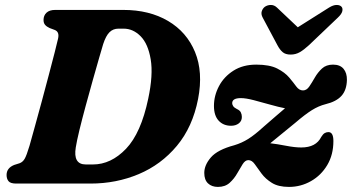

<svg xmlns="http://www.w3.org/2000/svg" viewBox="-20 -740 1419 774"><path d="M6.5 -34.5Q6.5 -62.5 37 -75L59 -82Q71.5 -86.5 79.2 -99.5Q87 -112.5 99 -152.5Q107.5 -183 120.8 -230.8Q134 -278.5 148.8 -333Q163.5 -387.5 177 -438.8Q190.5 -490 200.5 -529Q210.5 -568 214 -584Q220.5 -612 200 -619.5L180 -627Q168 -632.5 161.8 -639.8Q155.5 -647 155.5 -659.5Q155.5 -677.5 167.5 -688.8Q179.5 -700 202.5 -700H477Q582 -700 657.5 -655.5Q733 -611 766.2 -530.2Q799.5 -449.5 778.5 -341Q756.5 -228 693 -152Q629.5 -76 539 -38Q448.5 0 345 0H45.5Q22 0 14.2 -9.8Q6.5 -19.5 6.5 -34.5ZM354.5 -77Q427.5 -77 488 -140.2Q548.5 -203.5 577.5 -342Q598 -438 587.5 -500.8Q577 -563.5 546.8 -594Q516.5 -624.5 478.5 -624.5H457.5Q436 -624.5 421.5 -610.2Q407 -596 396 -562.5Q391 -545.5 379.5 -506.2Q368 -467 353.8 -416Q339.5 -365 325.2 -312.5Q311 -260 300.2 -215.8Q289.5 -171.5 285.5 -146Q274 -77 326 -77ZM1324 -171.5Q1324 -116 1299.2 -74.5Q1274.5 -33 1233.5 -9.8Q1192.5 13.5 1145 13.5Q1102 13.5 1076 -2.8Q1050 -19 1034.2 -40.5Q1018.5 -62 1007 -78.2Q995.5 -94.5 981 -94.5Q968.5 -94.5 958.2 -78.2Q948 -62 936 -40.8Q924 -19.5 905.8 -3Q887.5 13.5 858.5 13.5Q833.5 13.5 818.5 -0.8Q803.5 -15 803.5 -43Q803.5 -74.5 830.2 -105.5Q857 -136.5 924.5 -154.5Q954.5 -163.5 980.8 -180Q1007 -196.5 1041.5 -228Q1071 -254 1092.8 -272.5Q1114.5 -291 1129 -303.5Q1103 -308.5 1069 -318.2Q1035 -328 1003 -336.2Q971 -344.5 951 -344.5Q916 -344.5 916 -324Q916 -318.5 920 -312.2Q924 -306 935 -300.5Q946.5 -295.5 950.8 -287Q955 -278.5 955 -268.5Q955 -252 942.5 -242.5Q930 -233 911.5 -233Q880.5 -233 861.5 -253.5Q842.5 -274 842.5 -313Q842.5 -354.5 862.8 -392.8Q883 -431 921.2 -455.2Q959.5 -479.5 1013 -479.5Q1066.5 -479.5 1097.5 -463.8Q1128.5 -448 1145.8 -427.5Q1163 -407 1174.5 -391.2Q1186 -375.5 1201.5 -375.5Q1216 -375.5 1226.8 -391.2Q1237.5 -407 1249.2 -427.5Q1261 -448 1278 -463.8Q1295 -479.5 1322.5 -479.5Q1351 -479.5 1365 -462.5Q1379 -445.5 1378.5 -417.5Q1377.5 -377 1356.8 -353.8Q1336 -330.5 1292.5 -320Q1264.5 -313 1237 -295.8Q1209.5 -278.5 1171 -245.5Q1132 -213.5 1108 -194Q1084 -174.5 1069.5 -162.5Q1096.5 -159.5 1132.5 -152.5Q1168.5 -145.5 1194.5 -145.5Q1254 -145.5 1275 -188Q1282 -199.5 1289 -203.5Q1296 -207.5 1304 -207.5Q1324 -207.5 1324 -171.5ZM1225 -557.5Q1205.5 -539.5 1188.8 -529.8Q1172 -520 1151.5 -520Q1131 -520 1119.5 -529.8Q1108 -539.5 1098.5 -557.5L1039 -669Q1031.5 -683 1035.2 -694.5Q1039 -706 1047.5 -712.5Q1058.5 -720 1072 -720Q1085.5 -720 1096.5 -709.5L1180.5 -630L1306.5 -709.5Q1323.5 -720 1337 -720Q1350.5 -720 1357 -712.5Q1362.5 -706 1359.8 -694.5Q1357 -683 1342 -669Z"/></svg>

Font: Fraunces 9pt Soft
Style: Bold Italic
Weight: 700
Italic angle: -16°
Version: Version 1.000;[b76b70a41]